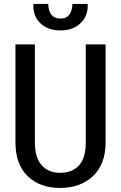

<svg xmlns="http://www.w3.org/2000/svg" viewBox="-20 -934 606 965"><path d="M510.7 -710.9Q510.7 -587.9 510.7 -218.8Q510.7 -108.4 447.3 -48.8Q383.8 10.7 281.2 10.7Q180.7 10.7 119.1 -48.8Q57.6 -108.4 57.6 -218.8Q57.6 -236.3 57.6 -257.8Q57.6 -361.3 57.6 -538.1Q57.6 -581.1 57.6 -710.9Q82 -710.9 155.3 -710.9Q155.3 -587.9 155.3 -218.8Q155.3 -141.6 189.5 -103.5Q223.6 -65.4 281.2 -65.4Q342.8 -65.4 377 -102.5Q411.1 -139.6 411.1 -218.8Q411.1 -382.8 411.1 -710.9Q436.5 -710.9 510.7 -710.9ZM418.9 -914.1Q419.9 -913.1 420.9 -911.1Q420.9 -908.2 420.9 -905.3Q420.9 -851.6 384.8 -817.4Q347.7 -781.2 284.2 -781.2Q219.7 -781.2 182.6 -817.4Q147.5 -851.6 147.5 -904.3Q147.5 -907.2 148.4 -911.1Q148.4 -912.1 148.4 -914.1Q167 -914.1 222.7 -914.1Q222.7 -881.8 237.3 -861.3Q252.9 -840.8 284.2 -840.8Q314.5 -840.8 329.1 -861.3Q343.8 -881.8 343.8 -914.1Q369.1 -914.1 418.9 -914.1Z"/></svg>

Font: Noto Sans Hebrew DECATHLON 
Style: Regular
Weight: 400
Designer: Monotype Design team
Version: Version 1.03 uh